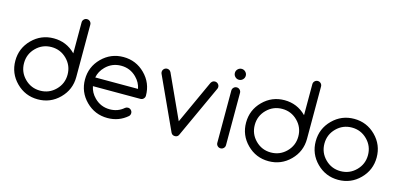

<svg xmlns="http://www.w3.org/2000/svg" viewBox="-69 -1223 3458 1664"><g transform="rotate(15 1660.0 -391.0)"><path d="M507.8 -273.4Q507.8 -354.5 450.7 -411.6Q393.6 -468.8 312.5 -468.8Q231.4 -468.8 174.3 -411.6Q117.2 -354.5 117.2 -273.4Q117.2 -192.4 174.3 -135.3Q231.4 -78.1 312.5 -78.1Q393.6 -78.1 450.7 -135.3Q507.8 -192.4 507.8 -273.4ZM507.8 -743.2Q507.8 -759.3 519.3 -770.8Q530.8 -782.2 546.9 -782.2Q563 -782.2 574.5 -770.8Q585.9 -759.3 585.9 -743.2V-273.4Q585.9 -160.2 505.9 -80.1Q425.8 0 312.5 0Q199.2 0 119.1 -80.1Q39.1 -160.2 39.1 -273.4Q39.1 -386.7 119.1 -466.8Q199.2 -546.9 312.5 -546.9Q425.8 -546.9 505.9 -466.8Q506.8 -465.8 507.8 -464.8Z M1129.4 -312.5Q1118.7 -368.7 1075.7 -411.6Q1018.6 -468.8 937.5 -468.8Q856.4 -468.8 799.3 -411.6Q756.3 -368.7 745.6 -312.5ZM1087.9 -132.8Q1104 -132.8 1115.5 -121.3Q1127 -109.9 1127 -93.8Q1127 -77.6 1115.7 -65.9Q1040 0 937.5 0Q824.2 0 744.1 -80.1Q664.1 -160.2 664.1 -273.4Q664.1 -386.7 744.1 -466.8Q824.2 -546.9 937.5 -546.9Q1050.8 -546.9 1130.9 -466.8Q1210.9 -386.7 1210.9 -273.4Q1210.9 -257.3 1199.5 -245.8Q1188 -234.4 1171.9 -234.4H745.6Q756.3 -178.2 799.3 -135.3Q856.4 -78.1 937.5 -78.1Q1010.7 -78.1 1063.5 -124.5Q1074.2 -132.8 1087.9 -132.8Z M1570.8 -10.7Q1560.1 0 1543 0Q1525.9 0 1515.1 -11.2Q1511.7 -14.2 1508.8 -20.5L1292 -492.7Q1289.1 -499.5 1289.1 -507.8Q1289.1 -523.9 1300.5 -535.4Q1312 -546.9 1328.1 -546.9Q1344.2 -546.9 1356 -535.6Q1359.9 -531.7 1363.3 -525.4L1543 -132.8L1722.7 -525.4Q1726.1 -531.7 1730.5 -535.6Q1741.7 -546.9 1757.8 -546.9Q1773.9 -546.9 1785.4 -535.4Q1796.9 -523.9 1796.9 -507.8Q1796.9 -499.5 1793.9 -492.7L1577.1 -20.5Q1574.2 -14.2 1570.8 -10.7Z M2002 -664.1Q2002 -644 1987.5 -629.6Q1973.1 -615.2 1953.1 -615.2Q1933.1 -615.2 1918.7 -629.6Q1904.3 -644 1904.3 -664.1Q1904.3 -684.1 1918.7 -698.5Q1933.1 -712.9 1953.1 -712.9Q1973.1 -712.9 1987.5 -698.5Q2002 -684.1 2002 -664.1ZM1914.1 -507.8Q1914.1 -523.9 1925.5 -535.4Q1937 -546.9 1953.1 -546.9Q1969.2 -546.9 1980.7 -535.4Q1992.2 -523.9 1992.2 -507.8V-39.1Q1992.2 -22.9 1980.7 -11.5Q1969.2 0 1953.1 0Q1937 0 1925.5 -11.5Q1914.1 -22.9 1914.1 -39.1Z M2578.1 -273.4Q2578.1 -354.5 2521 -411.6Q2463.9 -468.8 2382.8 -468.8Q2301.8 -468.8 2244.6 -411.6Q2187.5 -354.5 2187.5 -273.4Q2187.5 -192.4 2244.6 -135.3Q2301.8 -78.1 2382.8 -78.1Q2463.9 -78.1 2521 -135.3Q2578.1 -192.4 2578.1 -273.4ZM2578.1 -743.2Q2578.1 -759.3 2589.6 -770.8Q2601.1 -782.2 2617.2 -782.2Q2633.3 -782.2 2644.8 -770.8Q2656.2 -759.3 2656.2 -743.2V-273.4Q2656.2 -160.2 2576.2 -80.1Q2496.1 0 2382.8 0Q2269.5 0 2189.5 -80.1Q2109.4 -160.2 2109.4 -273.4Q2109.4 -386.7 2189.5 -466.8Q2269.5 -546.9 2382.8 -546.9Q2496.1 -546.9 2576.2 -466.8Q2577.1 -465.8 2578.1 -464.8Z M3281.2 -273.4Q3281.2 -160.2 3201.2 -80.1Q3121.1 0 3007.8 0Q2894.5 0 2814.5 -80.1Q2734.4 -160.2 2734.4 -273.4Q2734.4 -386.7 2814.5 -466.8Q2894.5 -546.9 3007.8 -546.9Q3121.1 -546.9 3201.2 -466.8Q3281.2 -386.7 3281.2 -273.4ZM3007.8 -468.8Q2926.8 -468.8 2869.6 -411.6Q2812.5 -354.5 2812.5 -273.4Q2812.5 -192.4 2869.6 -135.3Q2926.8 -78.1 3007.8 -78.1Q3088.9 -78.1 3146 -135.3Q3203.1 -192.4 3203.1 -273.4Q3203.1 -354.5 3146 -411.6Q3088.9 -468.8 3007.8 -468.8Z"/></g></svg>

Font: Comfortaa
Style: Regular
Weight: 400
Designer: Johan Aakerlund - aajohan
Foundry: Johan Aakerlund
Version: Version 2.004 2013